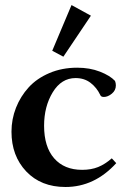

<svg xmlns="http://www.w3.org/2000/svg" viewBox="-20 -728 499 759"><path d="M230.5 -503.9 186.5 -527.3 262.7 -708 339.4 -666ZM238.8 11.2Q142.1 11.2 83.7 -50.3Q25.4 -111.8 25.4 -207.5Q25.4 -256.8 43.2 -302Q61 -347.2 93.3 -382.6Q125.5 -418 175.3 -439.2Q225.1 -460.4 285.2 -460.4Q335 -460.4 375 -444.8Q415 -429.2 434.6 -408.2Q438 -399.9 438 -390.6Q438 -370.6 422.1 -357.7Q406.2 -344.7 390.6 -344.7Q379.4 -344.7 376.5 -352.1Q362.8 -381.3 338.1 -400.4Q313.5 -419.4 278.8 -419.4Q222.7 -419.4 188.5 -363.3Q154.3 -307.1 154.3 -231Q154.3 -147.5 194.1 -102.1Q233.9 -56.6 304.7 -56.6Q340.3 -56.6 367.7 -67.6Q395 -78.6 421.9 -102.1L439.5 -83Q353.5 11.2 238.8 11.2Z"/></svg>

Font: Elstob 8pt SemiBold
Style: Regular
Weight: 600
Designer: Peter S. Baker
Version: Version 1.015